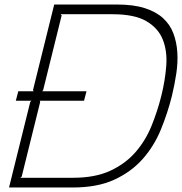

<svg xmlns="http://www.w3.org/2000/svg" viewBox="-20 -830 806 850"><path d="M114 -379 119 -384H50L61 -426H129L126 -431L220 -810H498Q571 -810 621 -794Q671 -778 702 -749.5Q733 -721 747.5 -682.5Q762 -644 765 -599Q768 -554 760.5 -504.5Q753 -455 741 -405Q722 -329 692 -256Q662 -183 611.5 -126Q561 -69 486 -34.5Q411 0 303 0H20ZM478 -767H248L253 -762L171 -431L167 -426H363L352 -384H156L158 -379L76 -48L70 -43H304Q401 -43 468 -74Q535 -105 579.5 -156Q624 -207 650.5 -272Q677 -337 694 -405Q711 -473 716 -538Q721 -603 701 -654Q681 -705 628.5 -736Q576 -767 478 -767Z"/></svg>

Font: TypoPRO Sinkin Sans
Style: 200 X Light Italic
Weight: 200
Italic angle: -112°
Designer: Keith Bates
Foundry: K-Type
Version: Sinkin Sans (version 1.0)  by Keith Bates   •   © 2014   www